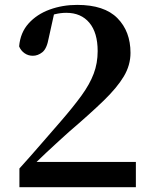

<svg xmlns="http://www.w3.org/2000/svg" viewBox="-20 -777 634 797"><path d="M60.6 0V-77.6Q106.8 -128.6 149.9 -178.6Q193.1 -228.6 230.1 -270.9Q284.6 -333.7 318.5 -380.6Q352.5 -427.5 368.9 -471Q385.4 -514.4 385.4 -564.9Q385.4 -641.3 350.9 -682.6Q316.4 -723.8 255.2 -723.8Q232 -723.8 208.1 -718Q184.2 -712.2 158.3 -698.2L205.3 -723.2L182.1 -618.4Q174.4 -575 155.8 -560.2Q137.2 -545.5 116.3 -545.5Q96.8 -545.5 81.6 -556.3Q66.4 -567.1 59.4 -584.4Q64.3 -641.5 98.7 -679.7Q133.1 -717.9 186.3 -737.3Q239.5 -756.7 300.4 -756.7Q413.2 -756.7 467.4 -701.6Q521.7 -646.6 521.7 -557.6Q521.7 -506.3 493.9 -459.8Q466.1 -413.2 409.8 -358.7Q353.4 -304.2 266.1 -229.4Q248.9 -214.1 224.4 -191.7Q199.8 -169.4 171.4 -142.7Q143 -116 113.9 -87.7L124.8 -123.3V-104.9H544V0Z"/></svg>

Font: Noto Serif HK ExtraLight
Style: Regular
Weight: 200
Designer: Ryoko NISHIZUKA 西塚涼子 (kana & ideographs); Frank Grießhammer (Latin, Greek & Cyrillic); Wenlong ZHANG 张文龙 (bopomofo); San
Foundry: Adobe
Version: Version 2.002-H1;hotconv 1.1.0;makeotfexe 2.6.0